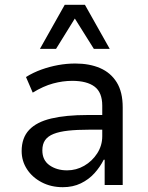

<svg xmlns="http://www.w3.org/2000/svg" viewBox="-20 -769 615 798"><path d="M241 9Q192 9 153 -11.5Q114 -32 92 -66Q70 -100 70 -141Q70 -196 101 -229Q132 -262 193 -276.5Q254 -291 344 -291H418V-230H351Q300 -230 263.5 -226Q227 -222 203 -212.5Q179 -203 167.5 -186.5Q156 -170 156 -144Q156 -103 186 -82Q216 -61 259 -61Q297 -61 330 -80Q363 -99 384 -131.5Q405 -164 405 -203V-330Q405 -385 373 -409Q341 -433 280 -433Q241 -433 200.5 -422Q160 -411 116 -384L88 -449Q119 -468 152.5 -480Q186 -492 221.5 -498.5Q257 -505 293 -505Q352 -505 396 -486Q440 -467 465 -427Q490 -387 490 -323V0H415V-105H411Q396 -75 372.5 -49Q349 -23 316 -7Q283 9 241 9ZM146 -566 249 -749H333L436 -566H370L291 -692L213 -566Z"/></svg>

Font: Nunito Sans 7pt SemiCondensed
Style: Regular
Weight: 400
Width: 4
Designer: Vernon Adams
Foundry: Vernon Adams
Version: Version 3.101;gftools[0.9.27]